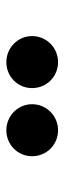

<svg xmlns="http://www.w3.org/2000/svg" viewBox="186 -1010 207 620"><g transform="rotate(90 290.0 -699.5)"><path d="M96 -699C96 -653 134 -616 180 -616C227 -616 264 -653 264 -699C264 -746 227 -783 180 -783C134 -783 96 -746 96 -699ZM316 -699C316 -653 354 -616 400 -616C447 -616 484 -653 484 -699C484 -746 447 -783 400 -783C354 -783 316 -746 316 -699Z"/></g></svg>

Font: CommitMono-dimboump
Style: Bold
Weight: 700
Monospace: yes
Designer: Eigil Nikolajsen
Foundry: Eigil Nikolajsen
Version: Version 1.143